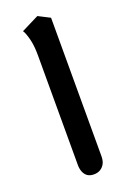

<svg xmlns="http://www.w3.org/2000/svg" viewBox="-124 -658 461 701"><g transform="rotate(-20 106.5 -307.0)"><path d="M115 0Q100 0 90.5 -6.5Q81 -13 76 -25Q71 -37 71 -52V-480Q71 -517 64 -543.5Q57 -570 50 -580L118 -614L163 -591V-53Q163 -35 156.5 -23.5Q150 -12 139.5 -6Q129 0 115 0Z"/></g></svg>

Font: El Messiri
Style: Regular
Weight: 400
Designer: Mohamed Gaber
Foundry: Kief Type Foundry
Version: Version 2.020